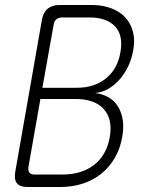

<svg xmlns="http://www.w3.org/2000/svg" viewBox="-20 -750 640 770"><path d="M219 -730H347Q392 -730 427 -716.5Q462 -703 483.5 -679Q505 -655 513.5 -621.5Q522 -588 514 -547Q508 -513 493.5 -483Q479 -453 458.5 -430Q438 -407 413 -393Q388 -379 361 -377Q393 -373 416.5 -359Q440 -345 454 -321.5Q468 -298 472.5 -267.5Q477 -237 470 -200Q462 -154 440.5 -117Q419 -80 387 -54Q355 -28 313 -14Q271 0 221 0H90Q60 0 48 -15Q36 -30 41 -60L148 -670Q153 -700 171 -715Q189 -730 219 -730ZM142 -353 94 -80Q92 -65 98 -57.5Q104 -50 119 -50H230Q307 -50 357 -88.5Q407 -127 420 -199Q433 -271 396.5 -312Q360 -353 283 -353ZM150 -398H288Q359 -398 405.5 -436Q452 -474 463 -541Q475 -608 441.5 -644Q408 -680 338 -680H230Q215 -680 206 -672.5Q197 -665 195 -650Z"/></svg>

Font: Maple Mono Thin
Style: Italic
Weight: 250
Italic angle: -10°
Monospace: yes
Designer: subframe7536
Version: Version 7.000